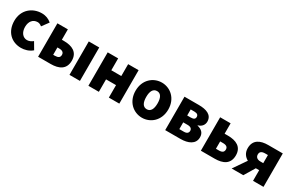

<svg xmlns="http://www.w3.org/2000/svg" viewBox="126 -1699 4264 2830"><g transform="rotate(30 2258.0 -284.5)"><path d="M323 14C383 14 455 -4 511 -53L442 -170C413 -147 379 -130 343 -130C274 -130 222 -190 222 -285C222 -379 271 -439 350 -439C374 -439 396 -430 422 -409L505 -522C462 -559 408 -583 339 -583C180 -583 40 -473 40 -285C40 -96 163 14 323 14Z M609 0H823C961 0 1069 -49 1069 -198C1069 -342 961 -392 823 -392H787V-569H609ZM787 -136V-261H816C873 -261 900 -239 900 -199C900 -156 873 -136 816 -136ZM1143 0H1321V-569H1143Z M1465 0H1643V-212H1813V0H1991V-569H1813V-367H1643V-569H1465Z M2382 14C2526 14 2660 -96 2660 -285C2660 -473 2526 -583 2382 -583C2237 -583 2103 -473 2103 -285C2103 -96 2237 14 2382 14ZM2382 -130C2315 -130 2285 -190 2285 -285C2285 -379 2315 -439 2382 -439C2448 -439 2478 -379 2478 -285C2478 -190 2448 -130 2382 -130Z M2772 0H3031C3160 0 3270 -46 3270 -164C3270 -240 3224 -279 3152 -296V-301C3221 -320 3248 -371 3248 -418C3248 -533 3144 -569 3016 -569H2772ZM2945 -349V-452H3007C3058 -452 3078 -432 3078 -399C3078 -368 3057 -349 3007 -349ZM2945 -117V-232H3021C3075 -232 3097 -207 3097 -176C3097 -142 3077 -117 3022 -117Z M3379 0H3615C3753 0 3861 -49 3861 -198C3861 -342 3753 -392 3615 -392H3557V-569H3379ZM3557 -136V-261H3607C3664 -261 3690 -239 3690 -199C3690 -156 3664 -136 3607 -136Z M4219 -301C4161 -301 4133 -331 4133 -373C4133 -417 4161 -439 4219 -439H4267V-301ZM3903 0H4101L4210 -181H4267V0H4445V-569H4197C4065 -569 3958 -522 3958 -378C3958 -300 3998 -249 4053 -218Z"/></g></svg>

Font: Noto Sans CJK HK Black
Style: Regular
Weight: 900
Designer: Ryoko NISHIZUKA 西塚涼子 (kana, bopomofo & ideographs); Paul D. Hunt (Latin, Greek & Cyrillic); Sandoll Communications 산돌커뮤니
Foundry: Adobe
Version: Version 2.004;hotconv 1.0.118;makeotfexe 2.5.65603